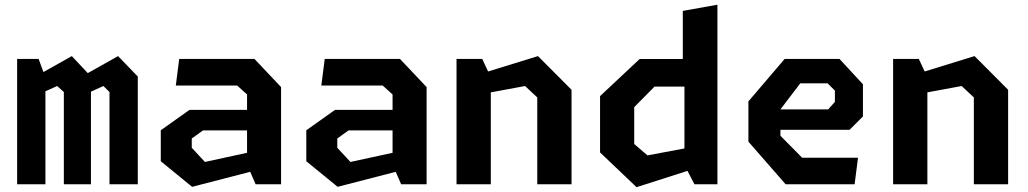

<svg xmlns="http://www.w3.org/2000/svg" viewBox="-20 -785 4380 818"><path d="M446.5 0H567V-459L483 -546L354 -473.5L286 -546L165 -478L144.5 -534H53V0H173.5V-396L223.5 -418.5L252 -393V0H367.5V-394.5L420.5 -418.5L446.5 -393Z M1069 0H1177.5V-414L1064 -534H743.5L729 -420.5H990.5L1032.5 -382.5V-317H787.5L665 -230V-98L798.5 11L1046 -53ZM797 -155.5V-195L845 -229.5H1032.5V-134L853 -95Z M1689 0H1797.5V-414L1684 -534H1363.5L1349 -420.5H1610.5L1652.5 -382.5V-317H1407.5L1285 -230V-98L1418.5 11L1666 -53ZM1417 -155.5V-195L1465 -229.5H1652.5V-134L1473 -95Z M2269 0H2415V-402.5L2272 -546L2059.5 -480.5L2034.5 -534H1925V0H2071V-391.5L2217 -418.5L2269 -370Z M2938.5 0H3036.5V-765L2889 -738.5V-533.5H2705L2536.5 -375.5V-135.5L2692 12.5L2909 -57ZM2682 -171.5V-328.5L2768.5 -416H2896V-152.5L2738.5 -123Z M3327 0H3621L3635.5 -113H3397.5L3305 -206.5V-232H3599.5L3656.5 -289V-426L3556.5 -534H3323L3168.5 -353V-181.5ZM3305 -319 3389.5 -430H3506L3537 -399V-351L3508.5 -319Z M4129 0H4275V-402.5L4132 -546L3919.5 -480.5L3894.5 -534H3785V0H3931V-391.5L4077 -418.5L4129 -370Z"/></svg>

Font: Monaspace Krypton
Style: Bold
Weight: 700
Designer: Riley Cran & the Lettermatic Team
Foundry: Lettermatic
Version: Version 1.200 (Monaspace Krypton)